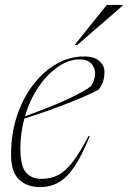

<svg xmlns="http://www.w3.org/2000/svg" viewBox="-20 -752 520 782"><path d="M345.5 -197.5Q313.5 -118 282.8 -72.8Q252 -27.5 218.2 -8.8Q184.5 10 143.5 10Q89 10 57 -21.2Q25 -52.5 25 -123Q25 -207 49 -279.5Q73 -352 114.8 -406.5Q156.5 -461 209.8 -491.5Q263 -522 321 -522Q363.5 -522 384.5 -503.5Q405.5 -485 405.5 -461Q405.5 -414.5 381 -386.5Q358 -374 322.2 -358.5Q286.5 -343 244.2 -326.8Q202 -310.5 159.2 -295.5Q116.5 -280.5 79 -269Q71.5 -240.5 67.2 -210Q63 -179.5 63 -147.5Q63 -77.5 85 -50.5Q107 -23.5 149.5 -23.5Q187 -23.5 217.2 -39.2Q247.5 -55 276.8 -93.2Q306 -131.5 341 -199ZM304.5 -510Q260.5 -510 216.8 -480.2Q173 -450.5 137.2 -398.2Q101.5 -346 82 -278.5Q200 -321.5 264.5 -352.2Q329 -383 351.5 -402Q376.5 -444.5 362.2 -477.2Q348 -510 304.5 -510ZM284 -569 415 -732H479.5V-729L295 -569Z"/></svg>

Font: Newsreader Display ExtraLight
Style: Italic
Weight: 275
Italic angle: -17°
Designer: Hugues Gentile
Foundry: Production Type
Version: Version 1.001